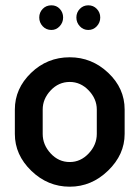

<svg xmlns="http://www.w3.org/2000/svg" viewBox="-20 -696 527 724"><path d="M174 -676Q193 -676 205.5 -662.5Q218 -649 218 -630Q218 -611 205 -597Q192 -583 174 -583Q154 -583 141 -597Q128 -611 128 -630Q128 -649 141 -662.5Q154 -676 174 -676ZM281 -662.5Q294 -676 313 -676Q332 -676 345 -662.5Q358 -649 358 -630Q358 -611 345 -597Q332 -583 313 -583Q294 -583 281 -597Q268 -611 268 -630Q268 -649 281 -662.5ZM243 -480Q326 -480 388 -421.5Q450 -363 450 -283V-191Q450 -113 387.5 -52.5Q325 8 243 8Q160 8 98 -52Q36 -112 36 -191V-283Q36 -362 97 -421Q158 -480 243 -480ZM345 -191V-283Q345 -323 314.5 -355Q284 -387 243 -387Q201 -387 171 -355Q141 -323 141 -283V-191Q141 -150 171 -117.5Q201 -85 243 -85Q284 -85 314.5 -117.5Q345 -150 345 -191Z"/></svg>

Font: AkaAcidDosis
Style: SemiBold
Weight: 600
Designer: Edgar Tolentino, Pablo Impallari, Igino Marini, Cyberella
Foundry: Edgar Tolentino, Pablo Impallari, Igino Marini, Cyberella
Version: Version 1.007